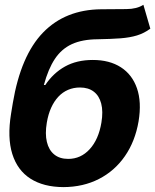

<svg xmlns="http://www.w3.org/2000/svg" viewBox="-20 -766 644 797"><path d="M575.2 -746.1 604 -647Q578.1 -627.9 548.6 -618.9Q519 -609.9 480 -606.9Q440.9 -604 384.8 -603Q321.3 -602.5 278.3 -582.8Q235.4 -563 207.8 -521.5Q180.2 -480 162.1 -413.1H168Q201.2 -462.9 250 -490Q298.8 -517.1 365.2 -517.1Q434.6 -517.1 481.7 -486.8Q528.8 -456.5 548.6 -399.4Q568.4 -342.3 555.2 -262.2Q541 -179.2 498.5 -117.9Q456.1 -56.6 390.9 -23.2Q325.7 10.3 243.2 10.7Q160.6 10.3 106.4 -24.4Q52.2 -59.1 31 -127Q9.8 -194.8 25.9 -293.9L33.2 -338.4Q66.4 -535.6 158.7 -630.9Q251 -726.1 399.9 -727.5Q461.4 -728 504.6 -728.3Q547.9 -728.5 575.2 -746.1ZM263.2 -106.4Q315.4 -106.4 352.3 -146.7Q389.2 -187 400.9 -256.8Q408.7 -303.7 400.1 -336.2Q391.6 -368.7 369.1 -385.7Q346.7 -402.8 312 -402.8Q285.6 -402.8 262.7 -393.1Q239.7 -383.3 222.2 -364.5Q204.6 -345.7 192.4 -318.8Q180.2 -292 174.3 -256.8Q166.5 -210.4 174.6 -176.8Q182.6 -143.1 205.1 -124.8Q227.5 -106.4 263.2 -106.4Z"/></svg>

Font: Inter Tight
Style: Bold Italic
Weight: 700
Italic angle: -9.39999°
Designer: Rasmus Andersson
Foundry: rsms
Version: Version 3.004